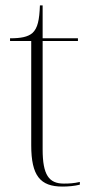

<svg xmlns="http://www.w3.org/2000/svg" viewBox="-20 -677 340 707"><path d="M210 10C231 10 254 8 274 3V-7C252 -2 236 -1 215 -1C160 -1 137 -33 137 -127V-526H267V-536H137V-657H127C125 -604 119 -573 99 -555C82 -541 57 -536 17 -536V-526H95V-142C95 -30 128 10 210 10Z"/></svg>

Font: Noto Serif Display ExtraLight
Style: Regular
Weight: 200
Designer: Monotype Design Team
Foundry: Monotype Imaging Inc.
Version: Version 2.009